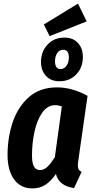

<svg xmlns="http://www.w3.org/2000/svg" viewBox="-20 -1032 521 1068"><path d="M467 -499 416 -142Q413 -124 413 -111Q413 -98 417.5 -90Q422 -82 434 -76L392 14Q353 9 326.5 -10Q300 -29 291 -64Q263 -24 232.5 -4Q202 16 160 16Q95 16 58.5 -34Q22 -84 22 -170Q22 -266 50.5 -351.5Q79 -437 140.5 -491.5Q202 -546 297 -546Q381 -546 467 -499ZM158 -168Q158 -124 169 -105Q180 -86 203 -86Q225 -86 244 -104.5Q263 -123 285 -157L324 -440Q305 -447 287 -447Q244 -447 215 -405.5Q186 -364 172 -300Q158 -236 158 -168ZM441 -715Q441 -657 404.5 -618.5Q368 -580 311 -580Q263 -580 235.5 -610Q208 -640 208 -688Q208 -745 244.5 -784Q281 -823 338 -823Q386 -823 413.5 -793Q441 -763 441 -715ZM286 -691Q286 -648 317 -648Q338 -648 350.5 -667Q363 -686 363 -712Q363 -755 332 -755Q310 -755 298 -736.5Q286 -718 286 -691ZM414 -1012 462 -913 256 -831 224 -896Z"/></svg>

Font: Fira Sans Extra Condensed SemiBold
Style: Italic
Weight: 600
Width: 3
Italic angle: -8°
Designer: Carrois Corporate & Edenspiekermann AG
Foundry: Carrois Corporate GbR & Edenspiekermann AG
Version: Version 4.203